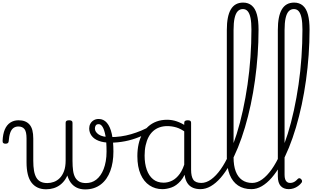

<svg xmlns="http://www.w3.org/2000/svg" viewBox="-71 -1444 2420 1483"><path d="M286 18Q248 18 220 5Q192 -8 172.5 -33.5Q153 -59 143.5 -98.5Q134 -138 134 -190V-374Q134 -427 118 -447Q102 -467 71 -467Q49 -467 33 -455.5Q17 -444 8 -418.5Q-1 -393 -4 -352Q-5 -343 -11 -338.5Q-17 -334 -29 -334Q-39 -334 -45 -338.5Q-51 -343 -51 -355Q-49 -408 -34 -443.5Q-19 -479 8.5 -497Q36 -515 72 -515Q100 -515 121 -507Q142 -499 157 -482Q172 -465 179 -438Q186 -411 186 -373V-202Q186 -159 191.5 -126.5Q197 -94 209.5 -72.5Q222 -51 243 -40.5Q264 -30 295 -30Q320 -30 345 -39Q370 -48 390.5 -68.5Q411 -89 423.5 -122.5Q436 -156 436 -205L459 -117Q450 -84 433 -58.5Q416 -33 393.5 -16Q371 1 343.5 9.5Q316 18 286 18ZM587 19Q550 19 522 5.5Q494 -8 475 -34Q456 -60 446 -100Q436 -140 436 -192V-496Q436 -506 442.5 -510.5Q449 -515 463 -515Q476 -515 482.5 -510.5Q489 -506 489 -496V-202Q489 -159 493.5 -126.5Q498 -94 510 -73Q522 -52 542 -41Q562 -30 593 -30Q615 -30 635 -36.5Q655 -43 672.5 -56.5Q690 -70 704.5 -90.5Q719 -111 729.5 -138Q740 -165 746 -199Q752 -233 752 -273Q752 -349 743.5 -395.5Q735 -442 721.5 -463.5Q708 -485 692 -485Q680 -485 675 -495Q670 -505 674.5 -515Q679 -525 692 -525Q729 -525 754.5 -495.5Q780 -466 792.5 -410Q805 -354 805 -273Q805 -231 799 -193.5Q793 -156 781 -123.5Q769 -91 751 -65Q733 -39 708.5 -20Q684 -1 653.5 9Q623 19 587 19Z M782 -342Q729 -342 692 -356Q655 -370 636.5 -395.5Q618 -421 618 -452Q618 -472 627 -488.5Q636 -505 652.5 -515Q669 -525 691 -525Q704 -525 708.5 -515Q713 -505 709 -495Q705 -485 691 -485Q675 -485 668.5 -475Q662 -465 662 -452Q662 -425 691.5 -405Q721 -385 783 -385Q822 -385 862 -390.5Q902 -396 941.5 -407.5Q981 -419 1019.5 -435Q1058 -451 1094 -472Q1106 -479 1112.5 -472.5Q1119 -466 1119 -455.5Q1119 -445 1108 -439Q1059 -408 1005 -386Q951 -364 894.5 -353Q838 -342 782 -342Z M1183 17Q1128 17 1084 -12Q1040 -41 1015 -98Q990 -155 990 -238Q990 -288 999.5 -331Q1009 -374 1028 -408.5Q1047 -443 1074.5 -467.5Q1102 -492 1138.5 -505.5Q1175 -519 1220 -519Q1258 -519 1294.5 -506.5Q1331 -494 1367 -470V-419Q1327 -449 1292 -459.5Q1257 -470 1221 -470Q1189 -470 1161.5 -460.5Q1134 -451 1112.5 -432Q1091 -413 1076.5 -385.5Q1062 -358 1054 -322Q1046 -286 1046 -242Q1046 -180 1062.5 -133Q1079 -86 1111.5 -59.5Q1144 -33 1193 -33Q1227 -33 1259 -49Q1291 -65 1317.5 -101.5Q1344 -138 1361 -202L1379 -159Q1358 -85 1324.5 -47Q1291 -9 1253.5 4Q1216 17 1183 17ZM1479 17Q1445 17 1421 7Q1397 -3 1382 -22Q1367 -41 1359.5 -69Q1352 -97 1352 -132V-495Q1352 -506 1359 -510.5Q1366 -515 1380 -515Q1393 -515 1399 -510.5Q1405 -506 1405 -496V-133Q1405 -81 1422 -56Q1439 -31 1485 -31Q1492 -31 1496 -23.5Q1500 -16 1499.5 -7Q1499 2 1494.5 9.5Q1490 17 1479 17Z M1477 17Q1465 17 1460 9.5Q1455 2 1456.5 -7Q1458 -16 1464.5 -23.5Q1471 -31 1483 -31Q1522 -31 1560 -58.5Q1598 -86 1633.5 -136Q1669 -186 1700 -256Q1731 -326 1757.5 -410.5Q1784 -495 1805 -591.5Q1826 -688 1841 -791Q1856 -894 1863.5 -1001.5Q1871 -1109 1871 -1216Q1871 -1228 1879.5 -1234.5Q1888 -1241 1898.5 -1241Q1909 -1241 1917.5 -1234.5Q1926 -1228 1926 -1216Q1926 -1118 1919 -1019.5Q1912 -921 1898.5 -824Q1885 -727 1865.5 -635.5Q1846 -544 1821 -460Q1796 -376 1766.5 -303.5Q1737 -231 1703.5 -172Q1670 -113 1633.5 -71Q1597 -29 1557.5 -6Q1518 17 1477 17Z M1871 17Q1810 17 1767.5 -11.5Q1725 -40 1703 -95Q1681 -150 1681 -229V-1212Q1681 -1319 1712 -1371.5Q1743 -1424 1807 -1424Q1847 -1424 1874 -1401Q1901 -1378 1913.5 -1331.5Q1926 -1285 1926 -1216Q1926 -1204 1917.5 -1197.5Q1909 -1191 1898.5 -1191Q1888 -1191 1879.5 -1197.5Q1871 -1204 1871 -1216Q1871 -1270 1864 -1305Q1857 -1340 1842.5 -1357Q1828 -1374 1805 -1374Q1781 -1374 1765 -1357Q1749 -1340 1741 -1304Q1733 -1268 1733 -1212V-229Q1733 -165 1749.5 -121Q1766 -77 1798.5 -54Q1831 -31 1877 -31Q1888 -31 1893.5 -23.5Q1899 -16 1898.5 -7Q1898 2 1891 9.5Q1884 17 1871 17Z M1871 17Q1859 17 1854 9.5Q1849 2 1850.5 -7Q1852 -16 1858.5 -23.5Q1865 -31 1877 -31Q1916 -31 1954 -58.5Q1992 -86 2027.5 -136Q2063 -186 2094 -256Q2125 -326 2151.5 -410.5Q2178 -495 2199 -591.5Q2220 -688 2235 -791Q2250 -894 2257.5 -1001.5Q2265 -1109 2265 -1216Q2265 -1228 2273.5 -1234.5Q2282 -1241 2292.5 -1241Q2303 -1241 2311.5 -1234.5Q2320 -1228 2320 -1216Q2320 -1118 2313 -1019.5Q2306 -921 2292.5 -824Q2279 -727 2259.5 -635.5Q2240 -544 2215 -460Q2190 -376 2160.5 -303.5Q2131 -231 2097.5 -172Q2064 -113 2027.5 -71Q1991 -29 1951.5 -6Q1912 17 1871 17Z M2159 17Q2139 17 2123 10.5Q2107 4 2096.5 -8Q2086 -20 2080.5 -38.5Q2075 -57 2075 -82V-1212Q2075 -1319 2106 -1371.5Q2137 -1424 2201 -1424Q2241 -1424 2268 -1401Q2295 -1378 2307.5 -1331.5Q2320 -1285 2320 -1216Q2320 -1204 2311.5 -1197.5Q2303 -1191 2292.5 -1191Q2282 -1191 2273.5 -1197.5Q2265 -1204 2265 -1216Q2265 -1270 2258 -1305Q2251 -1340 2236.5 -1357Q2222 -1374 2199 -1374Q2175 -1374 2159 -1357Q2143 -1340 2135 -1304Q2127 -1268 2127 -1212V-94Q2127 -74 2131.5 -60Q2136 -46 2145.5 -38.5Q2155 -31 2169 -31Q2179 -31 2189.5 -34Q2200 -37 2210 -44.5Q2220 -52 2229 -62Q2235 -68 2242 -67.5Q2249 -67 2255 -60Q2261 -54 2262 -47.5Q2263 -41 2259 -34Q2248 -19 2231.5 -7Q2215 5 2196.5 11Q2178 17 2159 17Z"/></svg>

Font: Playwrite BE WAL ExtraLight
Style: Regular
Weight: 250
Version: Version 1.002